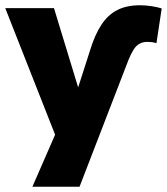

<svg xmlns="http://www.w3.org/2000/svg" viewBox="-38 -529 634 729"><path d="M304 -338Q322 -397 347 -435Q372 -473 407.5 -491Q443 -509 493 -509Q516 -509 538 -505.5Q560 -502 576 -497L556 -365Q547 -368 539 -369Q531 -370 521 -370Q505 -370 492 -363Q479 -356 469.5 -341Q460 -326 450 -302L264 180H85L188 -56L186 20L-18 -498H167L267 -170H250Z"/></svg>

Font: Nunito Sans 10pt SemiCondensed Black
Style: Regular
Weight: 900
Width: 4
Designer: Vernon Adams
Foundry: Vernon Adams
Version: Version 3.101;gftools[0.9.27]